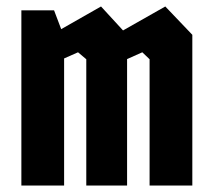

<svg xmlns="http://www.w3.org/2000/svg" viewBox="-20 -573 660 593"><path d="M442 0H574V-465.5L490.5 -553L360 -479L292 -553L169 -483L147 -541H46V0H178V-392.5L221 -411.5L246.5 -390V0H372.5V-390.5L419.5 -411.5L442 -390Z"/></svg>

Font: Monaspace Krypton ExtraBold
Style: Regular
Weight: 800
Designer: Riley Cran & the Lettermatic Team
Foundry: Lettermatic
Version: Version 1.101 (Monaspace Krypton)